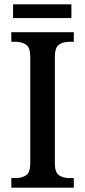

<svg xmlns="http://www.w3.org/2000/svg" viewBox="-20 -862 391 882"><path d="M32 0V-44H53Q80 -44 99.5 -56.5Q119 -69 119 -112V-601Q119 -644 99.5 -657Q80 -670 53 -670H32V-714H319V-670H298Q270 -670 251 -657Q232 -644 232 -601V-112Q232 -70 251 -57Q270 -44 298 -44H319V0ZM40 -779V-842H308V-779Z"/></svg>

Font: Noto Serif Georgian SemiCondensed Medium
Style: Regular
Weight: 500
Width: 4
Designer: Monotype Design Team, Akaki Razmadze
Foundry: Google LLC
Version: Version 2.003; ttfautohint (v1.8.4.7-5d5b)